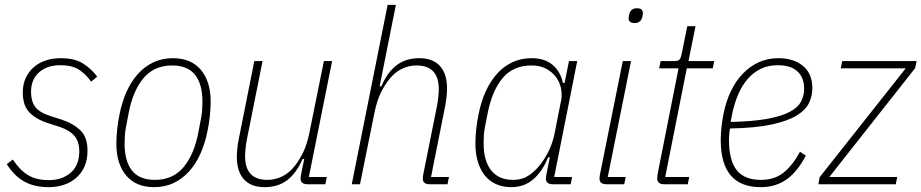

<svg xmlns="http://www.w3.org/2000/svg" viewBox="-20 -760 3801 792"><path d="M181 12Q121 12 79.5 -11.5Q38 -35 8 -83L33 -102Q62 -58 96 -37.5Q130 -17 181 -17Q236 -17 271.5 -47.5Q307 -78 307 -136Q307 -176 287 -199.5Q267 -223 225 -237L181 -251Q130 -267 102 -295.5Q74 -324 74 -379Q74 -412 86 -438Q98 -464 119 -482.5Q140 -501 168.5 -510.5Q197 -520 230 -520Q287 -520 321 -499Q355 -478 381 -444L356 -423Q336 -452 307.5 -471.5Q279 -491 228 -491Q174 -491 141 -461.5Q108 -432 108 -381Q108 -343 125 -319.5Q142 -296 189 -281L233 -267Q282 -251 311.5 -222.5Q341 -194 341 -138Q341 -101 328.5 -73Q316 -45 294 -26Q272 -7 243 2.5Q214 12 181 12Z M616 12Q541 12 500.5 -36Q460 -84 460 -167Q460 -197 463.5 -228Q467 -259 473 -288Q483 -339 502 -381.5Q521 -424 549 -455Q577 -486 613 -503Q649 -520 693 -520Q768 -520 808.5 -472Q849 -424 849 -341Q849 -311 845.5 -280Q842 -249 836 -220Q826 -169 807 -126.5Q788 -84 760 -53Q732 -22 696 -5Q660 12 616 12ZM619 -18Q694 -18 738 -71.5Q782 -125 799 -218L810 -276Q813 -293 814 -308.5Q815 -324 815 -341Q815 -413 784.5 -451.5Q754 -490 690 -490Q615 -490 571 -436.5Q527 -383 510 -290L499 -232Q496 -215 495 -199.5Q494 -184 494 -167Q494 -95 524.5 -56.5Q555 -18 619 -18Z M1063 -508 999 -188Q995 -168 993 -148Q991 -128 991 -116Q991 -18 1083 -18Q1115 -18 1144.5 -32.5Q1174 -47 1197 -77Q1215 -100 1230.5 -131.5Q1246 -163 1256 -211L1316 -508H1350L1254 -30H1328L1322 0H1249Q1220 0 1220 -23Q1220 -32 1223 -46L1235 -104H1228Q1203 -46 1165 -17Q1127 12 1072 12Q1015 12 986 -20.5Q957 -53 957 -112Q957 -129 959 -148Q961 -167 965 -187L1029 -508Z M1579 -740H1613L1546 -404H1553Q1578 -462 1616 -491Q1654 -520 1709 -520Q1766 -520 1795 -487.5Q1824 -455 1824 -396Q1824 -379 1822 -360Q1820 -341 1816 -321L1758 -30H1832L1826 0H1753Q1724 0 1724 -23Q1724 -32 1727 -46L1782 -320Q1786 -340 1788 -360Q1790 -380 1790 -392Q1790 -490 1698 -490Q1666 -490 1636.5 -475.5Q1607 -461 1584 -431Q1566 -408 1550.5 -376.5Q1535 -345 1525 -297L1465 0H1431Z M2261 0Q2232 0 2232 -23Q2232 -32 2235 -46L2248 -111H2241Q2218 -54 2180.5 -21Q2143 12 2089 12Q2053 12 2025 -1Q1997 -14 1978.5 -38Q1960 -62 1950.5 -95Q1941 -128 1941 -168Q1941 -198 1944.5 -228.5Q1948 -259 1954 -288Q1964 -339 1983 -381.5Q2002 -424 2029.5 -455Q2057 -486 2093 -503Q2129 -520 2173 -520Q2227 -520 2259.5 -492.5Q2292 -465 2302 -418H2309L2327 -508H2361L2266 -30H2340L2334 0ZM2096 -18Q2124 -18 2146 -28Q2168 -38 2191 -61Q2216 -86 2237.5 -125.5Q2259 -165 2268 -211L2295 -348Q2299 -371 2294 -396Q2289 -421 2273.5 -442Q2258 -463 2233 -476.5Q2208 -490 2173 -490Q2096 -490 2052.5 -437Q2009 -384 1991 -290L1980 -234Q1977 -218 1976 -202.5Q1975 -187 1975 -168Q1975 -135 1982 -107.5Q1989 -80 2004 -60Q2019 -40 2041.5 -29Q2064 -18 2096 -18Z M2598 -665Q2573 -665 2573 -685Q2573 -691 2576 -703Q2583 -726 2607 -726Q2632 -726 2632 -706Q2632 -700 2629 -688Q2622 -665 2598 -665ZM2482 0Q2453 0 2453 -23Q2453 -32 2456 -46L2549 -508H2583L2487 -30H2561L2555 0Z M2720 0Q2691 0 2691 -24Q2691 -32 2694 -49L2779 -478H2699L2705 -508H2762Q2778 -508 2783.5 -515Q2789 -522 2792 -538L2815 -652H2849L2820 -508H2926L2920 -478H2813L2724 -30H2823L2817 0Z M3118 12Q2953 12 2953 -182Q2953 -208 2956 -235.5Q2959 -263 2964 -288Q2974 -340 2994.5 -383Q3015 -426 3044.5 -456.5Q3074 -487 3110.5 -503.5Q3147 -520 3191 -520Q3254 -520 3292.5 -488Q3331 -456 3331 -396Q3331 -365 3317.5 -336Q3304 -307 3267 -284Q3230 -261 3163.5 -246.5Q3097 -232 2991 -230Q2989 -217 2988 -204.5Q2987 -192 2987 -184Q2987 -98 3019 -58Q3051 -18 3119 -18Q3176 -18 3213.5 -49Q3251 -80 3280 -134L3304 -118Q3269 -51 3224 -19.5Q3179 12 3118 12ZM3188 -491Q3149 -491 3118 -476Q3087 -461 3063.5 -433.5Q3040 -406 3024 -368Q3008 -330 2999 -284L2994 -257Q3087 -259 3146 -270Q3205 -281 3238.5 -299Q3272 -317 3284.5 -341.5Q3297 -366 3297 -394Q3297 -440 3269.5 -465.5Q3242 -491 3188 -491Z M3356 0 3361 -29 3716 -478H3448L3454 -508H3761L3755 -479L3401 -30H3681L3675 0Z"/></svg>

Font: IBM Plex Sans Cond ExtLt
Style: Italic
Weight: 200
Width: 3
Italic angle: -11°
Designer: Mike Abbink, Paul van der Laan, Pieter van Rosmalen
Foundry: Bold Monday
Version: Version 1.3